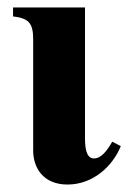

<svg xmlns="http://www.w3.org/2000/svg" viewBox="-20 -481 366 515"><path d="M208 -461H15V-437C55 -432 69 -421 69 -376V-77C69 -31 96 14 161 14C231 14 283 -37 304 -89L281 -101C268 -78 252 -56 232 -56C210 -56 208 -88 208 -112Z"/></svg>

Font: XITS
Style: Bold
Weight: 700
Designer: MicroPress Inc., with final additions and corrections provided by Coen Hoffman, Elsevier (retired)
Version: Version 1.107